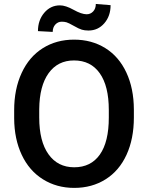

<svg xmlns="http://www.w3.org/2000/svg" viewBox="-20 -916 730 946"><path d="M639.6 -336.9Q639.6 -232.4 603.5 -153.6Q567.4 -74.7 500.2 -32.5Q433.1 9.8 345.7 9.8Q259.3 9.8 191.7 -32.5Q124 -74.7 87.2 -152.8Q50.3 -231 49.8 -333V-373Q49.8 -477.1 86.7 -556.6Q123.5 -636.2 190.7 -678.5Q257.8 -720.7 344.7 -720.7Q431.6 -720.7 498.8 -679Q565.9 -637.2 602.5 -558.8Q639.2 -480.5 639.6 -376.5ZM516.1 -374Q516.1 -492.2 471.4 -555.2Q426.8 -618.2 344.7 -618.2Q264.6 -618.2 219.5 -555.4Q174.3 -492.7 173.3 -377.9V-336.9Q173.3 -219.7 219 -155.8Q264.6 -91.8 345.7 -91.8Q427.7 -91.8 471.9 -154.3Q516.1 -216.8 516.1 -336.9ZM524.9 -890.6Q524.9 -836.9 493.9 -801.3Q462.9 -765.6 416 -765.6Q397 -765.6 383.1 -769.8Q369.1 -773.9 343.5 -788.6Q317.9 -803.2 307.4 -806.2Q296.9 -809.1 284.2 -809.1Q265.6 -809.1 252.7 -795.2Q239.7 -781.2 239.7 -758.8L167 -762.7Q167 -816.4 198 -853Q229 -889.6 275.4 -889.6Q303.2 -889.6 342.5 -867.7Q381.8 -845.7 407.2 -845.7Q425.8 -845.7 439 -859.6Q452.1 -873.5 452.1 -896.5Z"/></svg>

Font: RobotoDraft Medium
Style: Regular
Weight: 500
Version: Version 2.001152; 2014